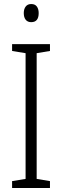

<svg xmlns="http://www.w3.org/2000/svg" viewBox="-20 -984 309 953"><path d="M228 -51H40V-85L107 -96V-720L40 -731V-765H228V-731L162 -720V-96L228 -85ZM135 -964Q154 -964 163 -951.5Q172 -939 172 -919Q172 -874 135 -874Q117 -874 107.5 -886Q98 -898 98 -919Q98 -939 107.5 -951.5Q117 -964 135 -964Z"/></svg>

Font: Noto Sans Tamil UI Condensed Light
Style: Regular
Weight: 300
Width: 3
Designer: Jelle Bosma - Monotype Design Team
Foundry: Monotype Imaging Inc.
Version: Version 2.004; ttfautohint (v1.8.4.7-5d5b)